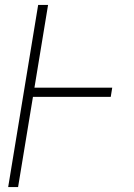

<svg xmlns="http://www.w3.org/2000/svg" viewBox="-20 -755 540 775"><path d="M13 0 134 -735H174L119 -401H433L427 -364H113L53 0Z"/></svg>

Font: Iosevka Term Curly XLt Obl
Style: Regular
Weight: 200
Italic angle: -9°
Designer: Belleve Invis
Foundry: Belleve Invis
Version: Version 32.3.0